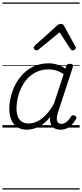

<svg xmlns="http://www.w3.org/2000/svg" viewBox="-20 -1030 663 1550"><path d="M197 17Q152 17 120 -3.5Q88 -24 71.5 -62Q55 -100 55 -151Q55 -196 67 -247Q79 -298 103.5 -346Q128 -394 166.5 -433.5Q205 -473 257 -496Q309 -519 375 -519Q409 -519 444.5 -507.5Q480 -496 507 -476L514 -494Q518 -506 524.5 -510.5Q531 -515 544 -515Q563 -515 567 -507.5Q571 -500 568 -488L446 -116Q438 -90 438.5 -70.5Q439 -51 448.5 -40.5Q458 -30 474 -30Q492 -30 506.5 -38.5Q521 -47 532.5 -60.5Q544 -74 553 -89Q557 -95 565 -99Q573 -103 584 -96Q596 -90 597 -82Q598 -74 592 -66Q581 -46 563.5 -27Q546 -8 523 4.5Q500 17 468 17Q447 17 431 11Q415 5 404 -7Q393 -19 388 -35Q383 -51 384 -72Q384 -76 384.5 -80Q385 -84 386 -87Q352 -44 317 -21.5Q282 1 251 9Q220 17 197 17ZM113 -155Q113 -118 123.5 -90.5Q134 -63 156 -48Q178 -33 212 -33Q245 -33 280 -49.5Q315 -66 349.5 -101.5Q384 -137 416 -194L494 -432Q459 -454 430 -462Q401 -470 373 -470Q318 -470 275 -449.5Q232 -429 201.5 -395.5Q171 -362 151.5 -320.5Q132 -279 122.5 -236Q113 -193 113 -155ZM274 -623Q266 -623 259 -630Q252 -637 252 -645Q252 -650 254.5 -654Q257 -658 261 -662L442 -825Q450 -832 457 -834.5Q464 -837 472 -837Q479 -837 485.5 -834Q492 -831 496 -823L586 -660Q589 -655 590.5 -651Q592 -647 592 -644Q592 -635 583 -629Q574 -623 567 -623Q561 -623 556.5 -626Q552 -629 549 -634L461 -769L296 -634Q289 -629 284.5 -626Q280 -623 274 -623ZM0 490H623V500H0ZM0 -20H623V0H0ZM0 -505H623V-500H0ZM0 -1010H623V-1000H0Z"/></svg>

Font: Playwrite RO Guides
Style: Regular
Weight: 400
Designer: Veronika Burian, José Scaglione
Foundry: TypeTogether
Version: Version 1.003